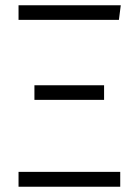

<svg xmlns="http://www.w3.org/2000/svg" viewBox="-20 -705 521 725"><path d="M50 0V-56H434V0ZM436 -685 429 -630H50V-685ZM110 -383H373V-328H110Z"/></svg>

Font: Jldddboxgfspflltxgxzjzlszac
Style: Regular
Weight: 300
Designer: Carrois Corporate & Edenspiekermann
Foundry: Carrois Corporate GbR & Edenspiekermann AG
Version: Version 2.001